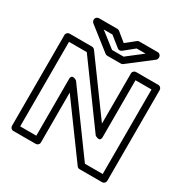

<svg xmlns="http://www.w3.org/2000/svg" viewBox="-209 -1100 1260 1300"><g transform="rotate(30 421.5 -450.5)"><path d="M742 -25H603L269 -483C269 -483 223 -514 223 -468V-25H97V-686H236L571 -227C571 -227 617 -196 617 -242V-686H742ZM767 25C778 25 792 15 792 0V-711C792 -722 782 -736 767 -736H592C581 -736 567 -726 567 -711V-318L269 -726C265 -731 256 -736 248 -736H72C61 -736 47 -726 47 -711V0C47 11 57 25 72 25H248C259 25 273 15 273 0V-391L570 15C574 21 582 25 590 25ZM438 -813 516 -876H586L467 -784H377L259 -876H327L407 -812C416 -805 429 -806 438 -813ZM422 -864 352 -921C348 -924 342 -926 336 -926H192C181 -926 167 -916 167 -901V-897C167 -891 171 -882 177 -877L353 -739C357 -736 362 -734 368 -734H475C480 -734 486 -736 490 -739L668 -876C673 -880 678 -888 678 -896V-901C678 -912 668 -926 653 -926H508C503 -926 496 -924 492 -920Z"/></g></svg>

Font: Asimov
Style: XWidOu
Weight: 500
Designer: Google
Version: Version 2.000980; 2014